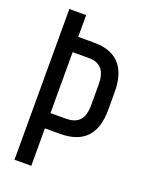

<svg xmlns="http://www.w3.org/2000/svg" viewBox="-134 -769 645 838"><g transform="rotate(20 188.5 -350.0)"><path d="M118 -599V-700H40V0H118V-174H187C298 -174 350 -232 350 -344V-427C350 -534 303 -599 193 -599ZM118 -245V-528H193C250 -528 273 -495 273 -432V-339C273 -271 245 -245 187 -245Z"/></g></svg>

Font: VL Bebas Neue Regular
Style: Regular
Weight: 400
Designer: Ryoichi Tsunekawa
Foundry: Ryoichi Tsunekawa
Version: Version 001.003